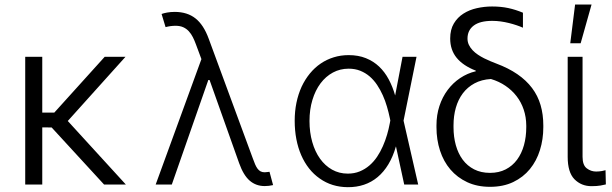

<svg xmlns="http://www.w3.org/2000/svg" viewBox="-20 -788 2612 820"><path d="M160.5 -545.5V-307.2H212L427.2 -545.5H516L269.5 -271.3L517.4 0H424.4L200.6 -243.6L160.5 -244V0H87.7V-545.5Z M840.2 -535.5 817.1 -597.7Q811.1 -614.3 803.8 -628.9Q796.5 -643.5 786.4 -654.5Q776.3 -665.5 762.6 -671.7Q748.9 -677.9 729.8 -677.9Q708.8 -677.9 687.1 -672.2L670.1 -728.3Q678.3 -731.5 693.5 -734.4Q708.8 -737.2 726.9 -737.2Q780.2 -736.9 815 -709.3Q849.8 -681.8 871.4 -622.5L1060 -110.8Q1065 -96.9 1069.6 -86.1Q1074.2 -75.3 1079.9 -67.6Q1085.6 -60 1092.9 -56.1Q1100.1 -52.2 1110.4 -52.2Q1114.7 -52.2 1120.7 -53.1Q1126.8 -54 1131 -54.3L1146.3 2.5Q1128.2 6.7 1110.4 6.7Q1073.5 6.7 1046.7 -16.2Q1019.9 -39.1 1001.4 -90.9L875 -446.4H869.7L713.8 0H644.9Z M1268.1 -417.6Q1283 -449.2 1303.6 -474.3Q1324.2 -499.3 1349.8 -516.7Q1375.4 -534.1 1405.4 -543.3Q1435.4 -552.6 1469.1 -552.6Q1510.3 -552.6 1542.6 -539.6Q1574.9 -526.6 1599.1 -503.7Q1623.2 -480.8 1640.1 -449.2Q1657 -417.6 1667.6 -380.3L1699.2 -545.5H1758.9L1703.5 -272.7L1766 0H1706.3L1671.2 -162.3H1670.8Q1658.4 -119 1638.7 -86.3Q1619 -53.6 1592.9 -31.8Q1566.8 -9.9 1534.6 0.9Q1502.5 11.7 1465.2 11.4Q1397 11 1345.5 -25.6Q1320 -43.3 1300.1 -68.5Q1280.2 -93.8 1266.5 -125.2Q1252.8 -156.6 1245.7 -193.7Q1238.6 -230.8 1238.6 -272.4Q1238.6 -352.3 1268.1 -417.6ZM1465.2 -46.5Q1493.3 -46.5 1516.2 -55.9Q1539.1 -65.3 1557.7 -81.3Q1576.3 -97.3 1590.6 -118.6Q1604.8 -139.9 1615.2 -163.7Q1625.7 -187.5 1633 -212.4Q1640.3 -237.2 1644.5 -260.3L1647 -273.4L1644.9 -283.7Q1639.9 -307.9 1632.6 -332.7Q1625.4 -357.6 1614.9 -381Q1604.4 -404.5 1590.6 -425.2Q1576.7 -446 1558.8 -461.5Q1540.8 -476.9 1518.6 -485.8Q1496.4 -494.7 1469.1 -494.7Q1432.5 -494.7 1401.8 -478.2Q1371.1 -461.6 1348.9 -432Q1326.7 -402.3 1314.3 -361.3Q1301.8 -320.3 1301.8 -271.3Q1301.8 -222.7 1313.6 -181.5Q1325.3 -140.3 1346.8 -110.3Q1368.3 -80.3 1398.4 -63.4Q1428.6 -46.5 1465.2 -46.5Z M1844.1 -252.5Q1844.1 -296.9 1856.7 -335.2Q1869.3 -373.6 1891.9 -403.8Q1914.4 -433.9 1945.1 -454.5Q1975.9 -475.1 2012.1 -483.7V-486.2Q1957.7 -507.5 1930.2 -541.2Q1902.7 -574.9 1902.7 -623.6Q1902.7 -661.6 1918.3 -687.7Q1933.9 -713.8 1959.3 -729.9Q1984.7 -746.1 2016.9 -753.2Q2049 -760.3 2081.7 -760.3Q2119.3 -760.3 2150.7 -753.6Q2182.2 -746.8 2213.4 -733.7V-669.7Q2201.3 -675.1 2186.1 -680.2Q2170.8 -685.4 2153.8 -689.6Q2136.7 -693.9 2118.6 -696.4Q2100.5 -698.9 2082.4 -698.9Q2029.8 -698.9 2003.2 -678.8Q1976.6 -658.7 1976.6 -623.2Q1976.6 -608.7 1982.6 -596.2Q1988.6 -583.8 1998.6 -573.3Q2008.5 -562.9 2021.3 -554.3Q2034.1 -545.8 2047.8 -538.9Q2061.4 -532 2074.9 -526.5Q2088.4 -521 2099.4 -516.7Q2151.6 -497.2 2189.6 -471.1Q2227.6 -445 2252.3 -412.1Q2277 -379.3 2288.7 -339.3Q2300.4 -299.4 2300.4 -252.1V-244.7Q2300.4 -193.2 2286 -147Q2271.7 -100.9 2243.1 -65.9Q2214.5 -30.9 2171.9 -10.5Q2129.3 9.9 2072.8 9.9Q2018.1 9.9 1975.5 -9.9Q1932.9 -29.8 1903.6 -64.1Q1874.3 -98.4 1859.2 -144.9Q1844.1 -191.4 1844.1 -244.7ZM1916.9 -252.5V-244.7Q1916.9 -203.5 1926.8 -167.8Q1936.8 -132.1 1956.3 -105.8Q1975.9 -79.5 2005.1 -64.6Q2034.4 -49.7 2072.8 -49.7Q2110.8 -49.7 2139.7 -64.6Q2168.7 -79.5 2188.2 -105.8Q2207.7 -132.1 2217.7 -167.8Q2227.6 -203.5 2227.6 -244.7V-252.1Q2227.3 -288.4 2216.6 -320Q2206 -351.6 2186.3 -377.1Q2166.5 -402.7 2138.8 -421.5Q2111.2 -440.3 2076.7 -450.6Q2036.6 -448.2 2006.6 -432Q1976.6 -415.8 1956.7 -389.4Q1936.8 -362.9 1926.8 -327.9Q1916.9 -293 1916.9 -252.5Z M2404.5 -545.5H2468V-118.3Q2468 -82.4 2486.2 -68.9Q2503.9 -55.4 2525.9 -55.4Q2538.7 -55.4 2550.4 -57.5Q2562.1 -59.7 2566.1 -61.1L2567.5 -0.4Q2560 1.8 2544.7 4.4Q2529.5 7.1 2506 7.1Q2462.7 7.1 2433.2 -22.7Q2404.5 -52.2 2404.5 -118.3ZM2415.5 -603.3 2436.1 -768.5H2506.4L2459.9 -603.3Z"/></svg>

Font: Inter P Light
Style: Regular
Weight: 300
Designer: Rasmus Andersson
Foundry: rsms
Version: Version 3.018;git-588b23468